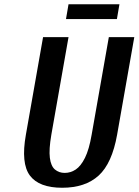

<svg xmlns="http://www.w3.org/2000/svg" viewBox="-20 -875 653 905"><path d="M273 10Q164 10 121 -47.5Q78 -105 102 -240L183 -700H303L222 -240Q210 -170 215 -131Q220 -92 239 -76Q258 -60 285 -60Q313 -60 337 -76Q361 -92 380.5 -131Q400 -170 412 -240L493 -700H613L532 -240Q508 -105 445 -47.5Q382 10 273 10ZM291 -785 303 -855H543L531 -785Z"/></svg>

Font: Cuprum
Style: Bold Italic
Weight: 700
Italic angle: -10°
Designer: Jovanny Lemonad
Foundry: Jovanny Lemonad
Version: Version 3.000